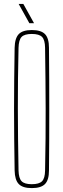

<svg xmlns="http://www.w3.org/2000/svg" viewBox="-20 -959 324 984"><path d="M143 5Q96 5 76 -16Q56 -37 55 -85Q53.5 -169.5 52.8 -246.8Q52 -324 52 -399.5Q52 -475 52.8 -552.2Q53.5 -629.5 55 -714Q56 -763 76 -784Q96 -805 143 -805Q190.5 -805 210.8 -784Q231 -763 231 -714Q232 -629.5 232.2 -552.2Q232.5 -475 232.5 -399.5Q232.5 -324 232.2 -246.8Q232 -169.5 231 -85Q231 -37 210.8 -16Q190.5 5 143 5ZM143 -15Q180.5 -15 195.5 -30.2Q210.5 -45.5 211 -85Q213 -171 213.5 -249.2Q214 -327.5 214 -403Q214 -478.5 213 -555Q212 -631.5 211 -714Q210.5 -754.5 195.5 -769.8Q180.5 -785 143 -785Q105.5 -785 90.8 -769.8Q76 -754.5 75 -714Q73 -631.5 72.2 -555Q71.5 -478.5 71.5 -403Q71.5 -327.5 72.5 -249.2Q73.5 -171 75 -85Q76 -45.5 90.8 -30.2Q105.5 -15 143 -15ZM130.5 -840 75.5 -939H99.5L154.5 -840Z"/></svg>

Font: Big Shoulders Thin
Style: Regular
Weight: 100
Designer: Patric King
Foundry: XO Type Co
Version: Version 2.002